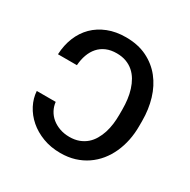

<svg xmlns="http://www.w3.org/2000/svg" viewBox="-132 -678 803 811"><g transform="rotate(30 270.0 -272.0)"><path d="M137.8 -167.6Q139.9 -147 149.7 -128.7Q159.4 -110.4 175.6 -97.1Q191.8 -83.8 213.6 -76Q235.4 -68.2 261.4 -68.2Q287.3 -68.2 307.5 -75.8Q327.8 -83.5 342.9 -96.6Q358 -109.7 368.4 -127.7Q378.9 -145.6 385.5 -166.2Q392 -186.8 394.9 -209.3Q397.7 -231.9 397.7 -254.3V-281.2Q397.7 -305.4 394.7 -329Q391.7 -352.6 384.9 -374.1Q378.2 -395.6 367.4 -414.1Q356.5 -432.5 341.3 -445.8Q326 -459.2 305.6 -466.8Q285.2 -474.4 259.2 -474.4Q230.5 -474.4 208.6 -465Q186.8 -455.6 171.9 -438.7Q157 -421.9 148.4 -398.4Q139.9 -375 137.8 -346.6H45.5Q47.6 -392 63 -429.9Q78.5 -467.7 105.8 -494.9Q133.2 -522 171.9 -537.3Q210.6 -552.6 259.2 -552.6Q318.2 -552.6 362.2 -530.9Q406.2 -509.2 435.5 -472.3Q464.8 -435.4 479.6 -386Q494.3 -336.6 494.3 -281.2V-254.3Q494.3 -219.1 487.6 -185.9Q480.8 -152.7 467.5 -123.2Q454.2 -93.8 434.5 -69.4Q414.8 -45.1 388.8 -27.3Q362.9 -9.6 331.3 0.2Q299.7 9.9 262.1 9.9Q215.6 9.9 176.7 -4.8Q137.8 -19.5 109.4 -44.2Q81 -68.9 64.3 -101Q47.6 -133.2 45.5 -167.6Z"/></g></svg>

Font: Fast_Sans-Dotted
Style: Regular
Weight: 400
Version: Version 3.018